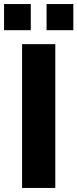

<svg xmlns="http://www.w3.org/2000/svg" viewBox="-38 -928 382 948"><path d="M71 0V-710H235V0ZM-18 -779V-908H114V-779ZM192 -779V-908H324V-779Z"/></svg>

Font: Boldmen
Style: Bold
Weight: 700
Designer: Matt McInerney, Pablo Impallari, Rodrigo Fuenzalida
Foundry: LIVING CONCEPT
Version: Version 1.000